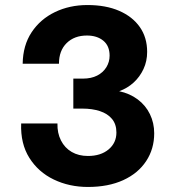

<svg xmlns="http://www.w3.org/2000/svg" viewBox="-20 -730 690 762"><path d="M329 12Q255 12 193.5 -17.5Q132 -47 96.5 -103.5Q61 -160 64 -240H208Q207 -202 222 -172.5Q237 -143 264.5 -127Q292 -111 329 -111Q380 -111 411 -137Q442 -163 442 -204Q442 -237 424.5 -258Q407 -279 376.5 -289Q346 -299 307 -299H271V-418H309Q342 -418 365.5 -430Q389 -442 402 -463Q415 -484 415 -509Q415 -548 390 -568.5Q365 -589 325 -589Q275 -589 244.5 -559Q214 -529 214 -477H70Q71 -550 105.5 -602Q140 -654 198 -682Q256 -710 327 -710Q400 -710 453 -687Q506 -664 535 -622.5Q564 -581 564 -524Q564 -487 549.5 -456Q535 -425 510.5 -402.5Q486 -380 453 -368Q495 -359 526.5 -335.5Q558 -312 575 -277Q592 -242 592 -201Q592 -139 560 -90.5Q528 -42 469 -15Q410 12 329 12Z"/></svg>

Font: Azeret Mono SemiBold
Style: Regular
Weight: 600
Designer: Martin Vácha
Foundry: Displaay
Version: Version 1.002